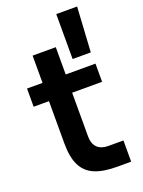

<svg xmlns="http://www.w3.org/2000/svg" viewBox="-161 -932 752 1012"><g transform="rotate(-20 215.5 -426.0)"><path d="M95 -204V-441H9V-543H96V-696H226V-543H393V-441H225V-195Q225 -155 246.5 -133.5Q268 -112 308 -112H393V7H315Q238 7 190 -13Q142 -33 118.5 -79Q95 -125 95 -204ZM288 -859H405L390 -607H288Z"/></g></svg>

Font: Sora-SIA SemiBold
Style: Regular
Weight: 600
Designer: Jonathan Barnbrook, Julián Moncada
Foundry: Barnbrook Fonts
Version: Version 2.000